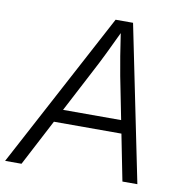

<svg xmlns="http://www.w3.org/2000/svg" viewBox="-101 -805 850 883"><g transform="rotate(10 324.0 -364.0)"><path d="M-19.5 0 368.2 -727.5H449.7L598.1 0H528.3L434.1 -476.1Q427.2 -512.7 418.2 -566.9Q409.2 -621.1 398.4 -695.8H414.1Q380.4 -624 354 -570.1Q327.6 -516.1 306.2 -476.1L57.1 0ZM141.1 -216.3 151.4 -277.3H519L509.3 -216.3Z"/></g></svg>

Font: Inter 16pt Light
Style: Italic
Weight: 300
Italic angle: -9.3988°
Version: Version 4.001;git-66647c0bb